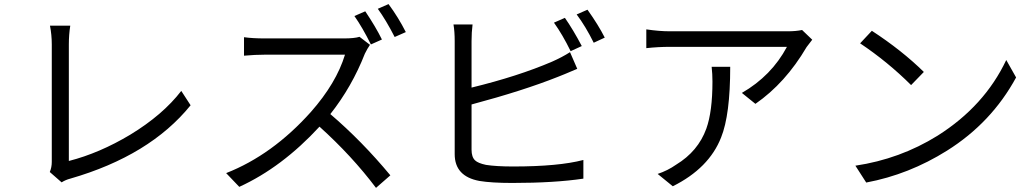

<svg xmlns="http://www.w3.org/2000/svg" viewBox="-20 -869 5040 934"><path d="M222.2 -32.2Q231.9 -55.2 231.9 -81.1V-652.8Q231.9 -699.2 223.1 -744.1H321.8Q314.9 -700.2 314.9 -652.8V-85.9Q463.9 -124 613.8 -213.9Q772 -310.1 861.8 -426.8L907.2 -356.9Q709 -111.8 321.8 0Q298.8 5.9 279.8 18.1Z M1784.2 -652.8Q1744.1 -733.9 1704.1 -791L1756.8 -814Q1808.1 -737.8 1837.9 -676.8ZM1779.8 -650.9Q1767.1 -632.8 1754.9 -607.9Q1691.9 -446.8 1586.9 -314Q1740.2 -183.1 1878.9 -16.1L1809.1 44.9Q1691.9 -110.8 1534.2 -252.9Q1352.1 -55.2 1144 40L1080.1 -26.9Q1305.2 -115.2 1492.2 -324.2Q1616.2 -464.8 1658.2 -603H1268.1Q1222.2 -603 1167 -598.1V-688Q1209 -682.1 1268.1 -682.1H1653.8Q1703.1 -682.1 1729 -689.9ZM1870.1 -849.1Q1918 -784.2 1954.1 -712.9L1899.9 -689Q1857.9 -771 1817.9 -826.2Z M2755.9 -620.1Q2716.8 -700.2 2674.8 -758.8L2728 -782.2Q2769 -723.1 2810.1 -645ZM2273.9 -141.1Q2273.9 -105 2291 -88.9Q2305.2 -75.2 2344.2 -66.9Q2394 -59.1 2476.1 -59.1Q2696.8 -59.1 2817.9 -90.8V0Q2676.8 21 2472.2 21Q2371.1 21 2312 11.2Q2191.9 -11.2 2191.9 -119.1V-668.9Q2191.9 -715.8 2186 -750H2278.8Q2273.9 -711.9 2273.9 -668.9V-442.9Q2500 -498 2665 -568.8Q2714.8 -590.8 2752.9 -615.2L2788.1 -534.2Q2714.8 -502.9 2693.8 -495.1Q2525.9 -428.2 2273.9 -360.8ZM2837.9 -821.8Q2891.1 -747.1 2921.9 -686L2868.2 -661.1Q2829.1 -740.2 2785.2 -798.8Z M3532.2 -543.9Q3532.2 -310.1 3487.8 -200.2Q3429.2 -50.8 3252.9 37.1L3179.2 -22.9Q3228 -39.1 3269 -67.9Q3376 -132.8 3416 -243.2Q3445.8 -326.2 3445.8 -472.2Q3445.8 -508.8 3441.9 -543.9ZM3931.2 -675.8 3903.8 -640.1Q3800.8 -464.8 3654.8 -363.8L3588.9 -417Q3732.9 -500 3808.1 -641.1H3237.8Q3183.1 -641.1 3124 -634.8V-726.1Q3187 -716.8 3237.8 -716.8H3812Q3852.1 -716.8 3881.8 -723.1Z M4221.2 -719.2Q4367.2 -624 4474.1 -519L4412.1 -455.1Q4298.8 -567.9 4164.1 -658.2ZM4141.1 -63Q4357.9 -95.2 4541 -209Q4769 -353 4875 -577.1L4922.9 -492.2Q4803.2 -272 4586.9 -136.2Q4401.9 -20 4193.8 19Z"/></svg>

Font: Black Ops One [rus by aLiNcE]
Style: Regular
Weight: 400
Designer: James Grieshaber
Foundry: James Grieshaber
Version: Version 1.002;May 25, 2024;FontCreator 13.0.0.2680 64-bit